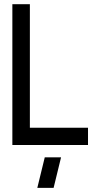

<svg xmlns="http://www.w3.org/2000/svg" viewBox="-20 -704 465 932"><path d="M161.1 208 197.3 59.6H276.4L240.2 208ZM40 0V-683.6H125V-84H407.2V0Z"/></svg>

Font: Post No Bills Jaffna SemiBold
Style: Regular
Weight: 600
Designer: Kosala Senevirathne, Siva Puranthara, Lasantha Premarathna, Tharique Azeez
Foundry: Mooniak
Version: Version 1.220 ; ttfautohint (v1.6)